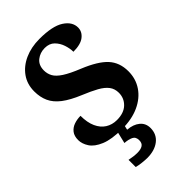

<svg xmlns="http://www.w3.org/2000/svg" viewBox="-283 -818 1153 1153"><g transform="rotate(-45 293.0 -242.0)"><path d="M264 10Q175 10 123.5 -11.5Q72 -33 51 -65.5Q30 -98 30 -130Q30 -164 46 -184.5Q62 -205 88 -214Q114 -223 143 -223Q143 -166 160.5 -127.5Q178 -89 209 -69.5Q240 -50 280 -50Q339 -50 371.5 -81Q404 -112 404 -158Q404 -192 385.5 -216.5Q367 -241 330 -261.5Q293 -282 237 -305Q167 -334 126 -365.5Q85 -397 67.5 -435.5Q50 -474 50 -523Q50 -584 82 -629Q114 -674 169.5 -699Q225 -724 295 -724Q405 -724 456.5 -690.5Q508 -657 508 -608Q508 -573 477.5 -549Q447 -525 385 -525Q385 -553 374.5 -585Q364 -617 341 -640Q318 -663 279 -663Q239 -663 209.5 -639.5Q180 -616 180 -571Q180 -543 193 -519Q206 -495 242 -471.5Q278 -448 345 -421Q448 -379 492 -331Q536 -283 536 -209Q536 -145 502.5 -95.5Q469 -46 408 -18Q347 10 264 10ZM247 240Q231 240 204.5 237Q178 234 160 229V168Q198 176 228 176Q257 176 273 165.5Q289 155 289 130Q289 101 267.5 91Q246 81 214 79L235 -9H292L282 34Q331 38 360 62Q389 86 389 126Q389 179 350 209.5Q311 240 247 240Z"/></g></svg>

Font: Noto Serif Test
Style: Regular
Weight: 400
Version: Version 1.000